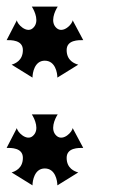

<svg xmlns="http://www.w3.org/2000/svg" viewBox="-40 -520 361 579"><path d="M29 -369C29 -337 5 -328 -5 -325L58 -286C58 -300 64 -337 95 -337C127 -337 133 -300 133 -286L196 -325C185 -328 161 -337 161 -369C161 -400 197 -399 211 -399L179 -459C179 -448 151 -418 131 -435C110 -453 125 -486 134 -500H56C65 -486 80 -453 59 -435C40 -418 11 -448 11 -459L-20 -399C-7 -399 29 -400 29 -369ZM131 -110C110 -128 125 -161 134 -175H56C65 -161 80 -128 59 -110C40 -93 11 -123 11 -134L-20 -74C-7 -74 29 -75 29 -44C29 -12 5 -3 -5 0L58 39C58 25 64 -12 95 -12C127 -12 133 25 133 39L196 0C185 -3 161 -12 161 -44C161 -75 197 -74 211 -74L179 -134C179 -123 151 -93 131 -110Z"/></svg>

Font: Malebolge Adversarial
Style: Regular
Weight: 400
Designer: Ariel Martín Pérez
Foundry: Tunera Type Foundry
Version: Version 0.007;hotconv 1.0.109;makeotfexe 2.5.65596